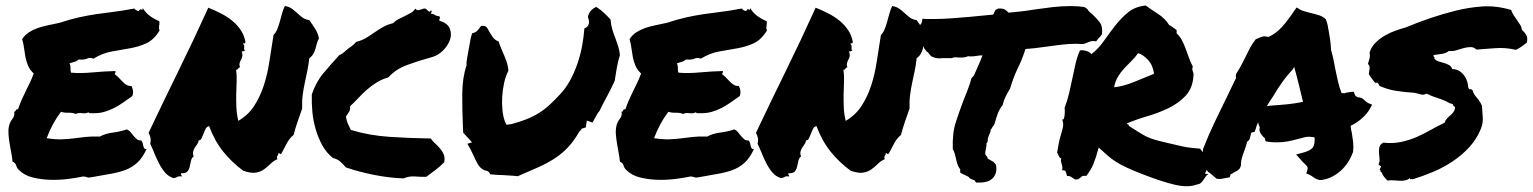

<svg xmlns="http://www.w3.org/2000/svg" viewBox="-20 -625 5437 681"><path d="M544.9 -549.8Q545.9 -543 545.4 -539.6Q544.9 -536.1 544.4 -533.2Q543.9 -530.3 543.9 -526.9Q543.9 -523.4 545.9 -516.6Q525.4 -483.4 498.5 -471.2Q471.7 -459 440.4 -453.6Q409.2 -448.2 376.5 -442.4Q343.8 -436.5 311.5 -417Q298.8 -421.9 288.6 -417Q278.3 -412.1 258.8 -414.1Q252.9 -408.2 244.1 -405.8Q235.4 -403.3 226.6 -400.4Q230.5 -391.6 230 -382.3Q229.5 -373 232.4 -367.2Q266.6 -364.3 308.1 -368.2Q349.6 -372.1 389.6 -373Q390.6 -368.2 388.7 -366.7Q386.7 -365.2 387.7 -361.3Q394.5 -356.4 401.4 -349.1Q408.2 -341.8 415 -335Q421.9 -328.1 429.2 -323.7Q436.5 -319.3 446.3 -320.3Q450.2 -312.5 451.7 -303.2Q453.1 -293.9 449.2 -284.2Q433.6 -273.4 418 -262.2Q402.3 -251 385.3 -242.2Q368.2 -233.4 349.1 -228Q330.1 -222.7 306.6 -223.6Q301.8 -223.6 299.3 -223.6Q296.9 -223.6 293 -226.6Q285.2 -221.7 271 -223.6Q256.8 -225.6 249 -220.7Q238.3 -225.6 223.1 -225.1Q208 -224.6 196.3 -228.5Q180.7 -208 168 -184.6Q155.3 -161.1 145.5 -134.8Q178.7 -129.9 200.7 -130.9Q222.7 -131.8 242.2 -134.3Q261.7 -136.7 282.2 -139.2Q302.7 -141.6 334 -140.6Q353.5 -151.4 380.4 -154.8Q407.2 -158.2 429.7 -166Q437.5 -163.1 443.4 -155.8Q449.2 -148.4 454.6 -142.1Q460 -135.7 465.8 -130.9Q471.7 -126 480.5 -127Q484.4 -123 485.8 -117.7Q487.3 -112.3 488.3 -107.4Q489.3 -102.5 491.7 -99.1Q494.1 -95.7 500 -96.7Q485.4 -64.5 466.3 -47.4Q447.3 -30.3 422.9 -21.5Q398.4 -12.7 368.7 -7.8Q338.9 -2.9 302.7 3.9Q293.9 5.9 288.1 3.4Q282.2 1 274.4 1Q252 5.9 220.7 9.8Q189.5 13.7 157.2 12.7Q125 11.7 95.7 4.4Q66.4 -2.9 47.9 -21.5Q40 -28.3 37.6 -37.6Q35.2 -46.9 24.4 -51.8Q23.4 -64.5 20.5 -80.1Q17.6 -95.7 14.6 -112.8Q11.7 -129.9 10.3 -146.5Q8.8 -163.1 11.7 -176.8Q14.6 -191.4 23.9 -203.1Q33.2 -214.8 30.3 -228.5Q35.2 -229.5 36.1 -233.9Q37.1 -238.3 43.9 -237.3Q49.8 -254.9 56.6 -270.5Q63.5 -286.1 70.8 -300.8Q78.1 -315.4 85.4 -330.6Q92.8 -345.7 99.6 -364.3Q85.9 -377 79.6 -392.1Q73.2 -407.2 70.3 -422.4Q67.4 -437.5 65.4 -453.6Q63.5 -469.7 58.6 -486.3Q68.4 -501 82.5 -510.3Q96.7 -519.5 113.3 -525.4Q129.9 -531.2 149.4 -535.2Q168.9 -539.1 190.4 -543.9Q229.5 -556.6 260.3 -563.5Q291 -570.3 320.8 -574.7Q350.6 -579.1 382.8 -583Q415 -586.9 456.1 -594.7Q464.8 -585.9 472.7 -585.9Q476.6 -594.7 481.9 -591.3Q487.3 -587.9 486.3 -596.7Q496.1 -580.1 511.2 -568.8Q526.4 -557.6 544.9 -549.8Z M721.7 -177.7Q712.9 -175.8 709 -167.5Q705.1 -159.2 701.7 -150.4Q698.2 -141.6 694.8 -134.3Q691.4 -127 684.6 -127Q683.6 -119.1 679.2 -113.3Q674.8 -107.4 670.9 -101.1Q667 -94.7 665 -87.4Q663.1 -80.1 667 -70.3Q659.2 -64.5 657.2 -53.7Q655.3 -43 652.8 -33.2Q650.4 -23.4 644.5 -16.6Q638.7 -9.8 623 -10.7Q620.1 -6.8 622.1 -5.9Q624 -4.9 625 1Q614.3 -1 608.9 2.4Q603.5 5.9 595.7 6.8Q577.1 1 564.9 -13.7Q552.7 -28.3 543.5 -46.4Q534.2 -64.5 526.9 -83Q519.5 -101.6 512.7 -115.2Q515.6 -126 513.7 -136.2Q511.7 -146.5 506.8 -153.3Q554.7 -254.9 611.3 -370.1Q668 -485.4 718.8 -597.7Q741.2 -588.9 763.2 -577.6Q785.2 -566.4 803.2 -551.8Q821.3 -537.1 834 -518.1Q846.7 -499 850.6 -475.6Q848.6 -469.7 846.2 -471.2Q843.8 -472.7 841.8 -469.7Q845.7 -464.8 846.2 -462.9Q846.7 -460.9 846.2 -459Q845.7 -457 845.7 -453.6Q845.7 -450.2 848.6 -444.3Q844.7 -445.3 843.3 -443.4Q841.8 -441.4 836.9 -443.4Q840.8 -432.6 839.4 -425.8Q837.9 -418.9 835 -413.6Q832 -408.2 830.1 -401.9Q828.1 -395.5 831.1 -385.7Q828.1 -385.7 826.7 -384.3Q825.2 -382.8 824.2 -381.3Q823.2 -379.9 821.8 -378.4Q820.3 -377 817.4 -377.9Q820.3 -356.4 819.3 -335Q818.4 -313.5 817.9 -291.5Q817.4 -269.5 818.4 -245.6Q819.3 -221.7 825.2 -196.3Q860.4 -216.8 881.3 -249Q902.3 -281.2 915.5 -321.3Q928.7 -361.3 935.5 -407.2Q942.4 -453.1 950.2 -501Q959 -509.8 963.9 -522.5Q968.8 -535.2 972.7 -549.3Q976.6 -563.5 980.5 -577.6Q984.4 -591.8 990.2 -603.5Q1004.9 -601.6 1015.1 -594.2Q1025.4 -586.9 1034.2 -578.6Q1043 -570.3 1052.7 -563Q1062.5 -555.7 1077.1 -553.7Q1088.9 -537.1 1098.6 -521.5Q1108.4 -505.9 1111.3 -488.3Q1106.4 -480.5 1104 -470.7Q1101.6 -460.9 1098.6 -451.2Q1095.7 -441.4 1090.8 -433.1Q1085.9 -424.8 1077.1 -418.9Q1074.2 -393.6 1069.8 -372.6Q1065.4 -351.6 1061 -331.1Q1056.6 -310.5 1053.7 -288.6Q1050.8 -266.6 1051.8 -240.2Q1043.9 -217.8 1035.2 -192.4Q1026.4 -167 1021.5 -146.5Q1005.9 -133.8 997.1 -116.2Q988.3 -98.6 978.5 -81.1Q974.6 -77.1 973.6 -79.1Q972.7 -81.1 966.8 -82Q967.8 -78.1 966.8 -76.2Q965.8 -74.2 964.4 -72.8Q962.9 -71.3 962.4 -68.4Q961.9 -65.4 963.9 -60.5Q950.2 -54.7 939.5 -43.9Q928.7 -33.2 916.5 -24.4Q904.3 -15.6 887.2 -12.7Q870.1 -9.8 842.8 -19.5Q802.7 -48.8 772 -86.9Q741.2 -125 721.7 -177.7Z M1492.2 2Q1476.6 2.9 1453.6 1Q1430.7 -1 1411.1 7.8Q1359.4 5.9 1305.7 -4.9Q1252 -15.6 1207 -31.2Q1197.3 -42 1187.5 -51.3Q1177.7 -60.5 1161.1 -64.5Q1137.7 -83 1123 -109.9Q1108.4 -136.7 1099.6 -167Q1090.8 -197.3 1087.9 -229Q1085 -260.7 1085.9 -290Q1100.6 -334 1127.4 -365.7Q1154.3 -397.5 1182.6 -428.7Q1195.3 -434.6 1201.7 -440.9Q1208 -447.3 1215.3 -452.6Q1222.7 -458 1230 -463.4Q1237.3 -468.8 1243.2 -476.6Q1263.7 -481.4 1278.8 -490.7Q1293.9 -500 1308.6 -510.3Q1323.2 -520.5 1338.9 -529.3Q1354.5 -538.1 1375 -543Q1382.8 -551.8 1393.6 -557.1Q1404.3 -562.5 1415.5 -567.9Q1426.8 -573.2 1437 -579.1Q1447.3 -585 1453.1 -594.7Q1458 -586.9 1466.8 -589.4Q1475.6 -591.8 1483.4 -594.7Q1488.3 -595.7 1491.7 -592.8Q1495.1 -589.8 1498 -586.9Q1501 -584 1503.4 -583.5Q1505.9 -583 1507.8 -587.9Q1512.7 -587.9 1510.7 -583Q1508.8 -578.1 1507.8 -576.2Q1515.6 -577.1 1521 -572.8Q1526.4 -568.4 1538.1 -567.4Q1542 -562.5 1540 -560.1Q1538.1 -557.6 1538.1 -551.8Q1567.4 -543 1575.2 -523.9Q1583 -504.9 1576.2 -484.4Q1569.3 -463.9 1551.8 -446.3Q1534.2 -428.7 1513.7 -422.9Q1466.8 -410.2 1425.3 -395Q1383.8 -379.9 1357.4 -350.6Q1334 -343.8 1315.9 -332.5Q1297.9 -321.3 1281.7 -307.1Q1265.6 -293 1251.5 -277.8Q1237.3 -262.7 1221.7 -248Q1222.7 -234.4 1217.3 -227.1Q1211.9 -219.7 1207 -211.9Q1209 -197.3 1213.9 -186Q1218.8 -174.8 1224.6 -164.1Q1289.1 -144.5 1361.8 -139.6Q1434.6 -134.8 1507.8 -133.8Q1514.6 -124 1523.9 -115.7Q1533.2 -107.4 1541 -98.1Q1548.8 -88.9 1553.7 -77.6Q1558.6 -66.4 1555.7 -49.8Q1542 -35.2 1525.4 -22.9Q1508.8 -10.7 1492.2 2Z M2145.5 -555.7Q2147.5 -534.2 2152.3 -518.6Q2157.2 -502.9 2163.1 -488.3Q2168 -474.6 2172.4 -461.4Q2176.8 -448.2 2178.7 -429.7Q2170.9 -404.3 2167.5 -382.8Q2164.1 -361.3 2160.2 -337.9Q2144.5 -303.7 2129.9 -277.3Q2115.2 -251 2106.4 -231.4Q2101.6 -226.6 2098.1 -220.2Q2094.7 -213.9 2090.8 -207Q2088.9 -204.1 2085.9 -198.2Q2083 -192.4 2081.1 -190.4L2061.5 -197.3L2057.6 -172.9L2043.9 -168.9L2034.2 -157.2Q2015.6 -125 1995.1 -103Q1974.6 -81.1 1948.7 -64Q1922.9 -46.9 1890.1 -32.2Q1857.4 -17.6 1816.4 0Q1799.8 -2 1787.6 -2.4Q1775.4 -2.9 1764.6 -3.9Q1746.1 -3.9 1718.8 -6.8Q1715.8 -14.6 1710 -17.6Q1704.1 -20.5 1699.2 -20.5Q1682.6 -28.3 1674.3 -43.5Q1666 -58.6 1658.2 -76.2Q1653.3 -86.9 1648.4 -96.2Q1643.6 -105.5 1637.7 -115.2L1654.3 -120.1L1632.8 -143.6Q1630.9 -146.5 1627.9 -148.9Q1625 -151.4 1623 -154.3L1622.1 -169.9Q1619.1 -237.3 1619.6 -293.5Q1620.1 -349.6 1634.8 -393.6V-404.3Q1637.7 -425.8 1640.6 -439.9Q1643.6 -454.1 1645.5 -466.8Q1648.4 -488.3 1654.3 -506.8Q1668 -509.8 1674.8 -518.1Q1681.6 -526.4 1686.5 -533.2Q1700.2 -534.2 1705.1 -529.3Q1710 -524.4 1714.8 -513.7Q1719.7 -504.9 1727.1 -494.1Q1734.4 -483.4 1749 -477.5Q1751 -469.7 1754.4 -461.4Q1757.8 -453.1 1761.7 -443.4Q1769.5 -426.8 1775.9 -408.7Q1782.2 -390.6 1783.2 -374Q1773.4 -355.5 1768.1 -331.1Q1762.7 -306.6 1761.2 -281.7Q1759.8 -256.8 1762.2 -233.9Q1764.6 -210.9 1770.5 -195.3L1776.4 -182.6L1793 -184.6Q1822.3 -192.4 1846.2 -201.7Q1870.1 -210.9 1890.6 -223.6Q1911.1 -236.3 1929.7 -253.4Q1948.2 -270.5 1968.8 -293Q1989.3 -315.4 2004.4 -344.2Q2019.5 -373 2029.8 -404.3Q2040 -435.5 2045.4 -466.3Q2050.8 -497.1 2052.7 -524.4Q2069.3 -530.3 2069.3 -547.9L2067.4 -558.6Q2063.5 -564.5 2067.4 -572.3Q2073.2 -590.8 2094.7 -600.6Q2110.4 -590.8 2122.6 -579.1Q2134.8 -567.4 2145.5 -555.7Z M2699.2 -549.8Q2700.2 -543 2699.7 -539.6Q2699.2 -536.1 2698.7 -533.2Q2698.2 -530.3 2698.2 -526.9Q2698.2 -523.4 2700.2 -516.6Q2679.7 -483.4 2652.8 -471.2Q2626 -459 2594.7 -453.6Q2563.5 -448.2 2530.8 -442.4Q2498 -436.5 2465.8 -417Q2453.1 -421.9 2442.9 -417Q2432.6 -412.1 2413.1 -414.1Q2407.2 -408.2 2398.4 -405.8Q2389.6 -403.3 2380.9 -400.4Q2384.8 -391.6 2384.3 -382.3Q2383.8 -373 2386.7 -367.2Q2420.9 -364.3 2462.4 -368.2Q2503.9 -372.1 2543.9 -373Q2544.9 -368.2 2543 -366.7Q2541 -365.2 2542 -361.3Q2548.8 -356.4 2555.7 -349.1Q2562.5 -341.8 2569.3 -335Q2576.2 -328.1 2583.5 -323.7Q2590.8 -319.3 2600.6 -320.3Q2604.5 -312.5 2606 -303.2Q2607.4 -293.9 2603.5 -284.2Q2587.9 -273.4 2572.3 -262.2Q2556.6 -251 2539.6 -242.2Q2522.5 -233.4 2503.4 -228Q2484.4 -222.7 2460.9 -223.6Q2456.1 -223.6 2453.6 -223.6Q2451.2 -223.6 2447.3 -226.6Q2439.5 -221.7 2425.3 -223.6Q2411.1 -225.6 2403.3 -220.7Q2392.6 -225.6 2377.4 -225.1Q2362.3 -224.6 2350.6 -228.5Q2335 -208 2322.3 -184.6Q2309.6 -161.1 2299.8 -134.8Q2333 -129.9 2355 -130.9Q2377 -131.8 2396.5 -134.3Q2416 -136.7 2436.5 -139.2Q2457 -141.6 2488.3 -140.6Q2507.8 -151.4 2534.7 -154.8Q2561.5 -158.2 2584 -166Q2591.8 -163.1 2597.7 -155.8Q2603.5 -148.4 2608.9 -142.1Q2614.3 -135.7 2620.1 -130.9Q2626 -126 2634.8 -127Q2638.7 -123 2640.1 -117.7Q2641.6 -112.3 2642.6 -107.4Q2643.6 -102.5 2646 -99.1Q2648.4 -95.7 2654.3 -96.7Q2639.6 -64.5 2620.6 -47.4Q2601.6 -30.3 2577.1 -21.5Q2552.7 -12.7 2522.9 -7.8Q2493.2 -2.9 2457 3.9Q2448.2 5.9 2442.4 3.4Q2436.5 1 2428.7 1Q2406.2 5.9 2375 9.8Q2343.8 13.7 2311.5 12.7Q2279.3 11.7 2250 4.4Q2220.7 -2.9 2202.1 -21.5Q2194.3 -28.3 2191.9 -37.6Q2189.5 -46.9 2178.7 -51.8Q2177.7 -64.5 2174.8 -80.1Q2171.9 -95.7 2168.9 -112.8Q2166 -129.9 2164.6 -146.5Q2163.1 -163.1 2166 -176.8Q2168.9 -191.4 2178.2 -203.1Q2187.5 -214.8 2184.6 -228.5Q2189.5 -229.5 2190.4 -233.9Q2191.4 -238.3 2198.2 -237.3Q2204.1 -254.9 2210.9 -270.5Q2217.8 -286.1 2225.1 -300.8Q2232.4 -315.4 2239.7 -330.6Q2247.1 -345.7 2253.9 -364.3Q2240.2 -377 2233.9 -392.1Q2227.5 -407.2 2224.6 -422.4Q2221.7 -437.5 2219.7 -453.6Q2217.8 -469.7 2212.9 -486.3Q2222.7 -501 2236.8 -510.3Q2251 -519.5 2267.6 -525.4Q2284.2 -531.2 2303.7 -535.2Q2323.2 -539.1 2344.7 -543.9Q2383.8 -556.6 2414.6 -563.5Q2445.3 -570.3 2475.1 -574.7Q2504.9 -579.1 2537.1 -583Q2569.3 -586.9 2610.4 -594.7Q2619.1 -585.9 2627 -585.9Q2630.9 -594.7 2636.2 -591.3Q2641.6 -587.9 2640.6 -596.7Q2650.4 -580.1 2665.5 -568.8Q2680.7 -557.6 2699.2 -549.8Z M2876 -177.7Q2867.2 -175.8 2863.3 -167.5Q2859.4 -159.2 2856 -150.4Q2852.5 -141.6 2849.1 -134.3Q2845.7 -127 2838.9 -127Q2837.9 -119.1 2833.5 -113.3Q2829.1 -107.4 2825.2 -101.1Q2821.3 -94.7 2819.3 -87.4Q2817.4 -80.1 2821.3 -70.3Q2813.5 -64.5 2811.5 -53.7Q2809.6 -43 2807.1 -33.2Q2804.7 -23.4 2798.8 -16.6Q2793 -9.8 2777.3 -10.7Q2774.4 -6.8 2776.4 -5.9Q2778.3 -4.9 2779.3 1Q2768.6 -1 2763.2 2.4Q2757.8 5.9 2750 6.8Q2731.4 1 2719.2 -13.7Q2707 -28.3 2697.8 -46.4Q2688.5 -64.5 2681.2 -83Q2673.8 -101.6 2667 -115.2Q2669.9 -126 2668 -136.2Q2666 -146.5 2661.1 -153.3Q2709 -254.9 2765.6 -370.1Q2822.3 -485.4 2873 -597.7Q2895.5 -588.9 2917.5 -577.6Q2939.5 -566.4 2957.5 -551.8Q2975.6 -537.1 2988.3 -518.1Q3001 -499 3004.9 -475.6Q3002.9 -469.7 3000.5 -471.2Q2998 -472.7 2996.1 -469.7Q3000 -464.8 3000.5 -462.9Q3001 -460.9 3000.5 -459Q3000 -457 3000 -453.6Q3000 -450.2 3002.9 -444.3Q2999 -445.3 2997.6 -443.4Q2996.1 -441.4 2991.2 -443.4Q2995.1 -432.6 2993.7 -425.8Q2992.2 -418.9 2989.3 -413.6Q2986.3 -408.2 2984.4 -401.9Q2982.4 -395.5 2985.4 -385.7Q2982.4 -385.7 2981 -384.3Q2979.5 -382.8 2978.5 -381.3Q2977.5 -379.9 2976.1 -378.4Q2974.6 -377 2971.7 -377.9Q2974.6 -356.4 2973.6 -335Q2972.7 -313.5 2972.2 -291.5Q2971.7 -269.5 2972.7 -245.6Q2973.6 -221.7 2979.5 -196.3Q3014.6 -216.8 3035.6 -249Q3056.6 -281.2 3069.8 -321.3Q3083 -361.3 3089.8 -407.2Q3096.7 -453.1 3104.5 -501Q3113.3 -509.8 3118.2 -522.5Q3123 -535.2 3127 -549.3Q3130.9 -563.5 3134.8 -577.6Q3138.7 -591.8 3144.5 -603.5Q3159.2 -601.6 3169.4 -594.2Q3179.7 -586.9 3188.5 -578.6Q3197.3 -570.3 3207 -563Q3216.8 -555.7 3231.4 -553.7Q3243.2 -537.1 3252.9 -521.5Q3262.7 -505.9 3265.6 -488.3Q3260.7 -480.5 3258.3 -470.7Q3255.9 -460.9 3252.9 -451.2Q3250 -441.4 3245.1 -433.1Q3240.2 -424.8 3231.4 -418.9Q3228.5 -393.6 3224.1 -372.6Q3219.7 -351.6 3215.3 -331.1Q3210.9 -310.5 3208 -288.6Q3205.1 -266.6 3206.1 -240.2Q3198.2 -217.8 3189.5 -192.4Q3180.7 -167 3175.8 -146.5Q3160.2 -133.8 3151.4 -116.2Q3142.6 -98.6 3132.8 -81.1Q3128.9 -77.1 3127.9 -79.1Q3127 -81.1 3121.1 -82Q3122.1 -78.1 3121.1 -76.2Q3120.1 -74.2 3118.7 -72.8Q3117.2 -71.3 3116.7 -68.4Q3116.2 -65.4 3118.2 -60.5Q3104.5 -54.7 3093.8 -43.9Q3083 -33.2 3070.8 -24.4Q3058.6 -15.6 3041.5 -12.7Q3024.4 -9.8 2997.1 -19.5Q2957 -48.8 2926.3 -86.9Q2895.5 -125 2876 -177.7Z M3795.9 -469.7Q3771.5 -469.7 3743.2 -466.3Q3714.8 -462.9 3687.5 -459Q3668 -456.1 3649.9 -454.1Q3631.8 -452.1 3617.2 -451.2Q3610.4 -429.7 3603.5 -413.1Q3596.7 -396.5 3588.9 -380.9Q3581.1 -364.3 3574.7 -347.2Q3568.4 -330.1 3562.5 -310.5Q3552.7 -294.9 3546.4 -281.7Q3540 -268.6 3536.1 -252Q3524.4 -237.3 3518.6 -221.2Q3512.7 -205.1 3509.8 -193.4L3505.9 -181.6Q3500 -175.8 3499 -172.4Q3498 -168.9 3494.1 -166Q3493.2 -155.3 3487.3 -144.5Q3485.4 -139.6 3484.4 -135.3Q3483.4 -130.9 3483.4 -128.9Q3483.4 -119.1 3478.5 -116.2Q3479.5 -111.3 3478.5 -106Q3477.5 -100.6 3476.6 -95.7Q3473.6 -84 3474.6 -77.1Q3477.5 -73.2 3480 -70.3Q3482.4 -67.4 3483.4 -62.5Q3489.3 -58.6 3492.2 -57.6Q3496.1 -54.7 3503.9 -50.8L3512.7 -41Q3517.6 -12.7 3503.9 3.9Q3489.3 22.5 3454.1 22.5H3442.4Q3437.5 17.6 3436.5 14.6Q3428.7 11.7 3423.8 9.8Q3418.9 7.8 3415 2Q3402.3 -3.9 3394.5 -7.8L3385.7 -12.7Q3385.7 -23.4 3385.7 -24.4Q3378.9 -33.2 3375.5 -43.9Q3372.1 -54.7 3370.1 -65.4Q3368.2 -74.2 3365.7 -82Q3363.3 -89.8 3359.4 -95.7Q3357.4 -152.3 3370.1 -191.4Q3382.8 -230.5 3396.5 -266.6Q3404.3 -286.1 3412.1 -306.2Q3419.9 -326.2 3425.8 -347.7L3434.6 -357.4Q3441.4 -373 3445.8 -383.3Q3450.2 -393.6 3455.1 -404.3Q3458 -411.1 3460.4 -417.5Q3462.9 -423.8 3464.8 -428.7Q3459 -428.7 3454.1 -428.2Q3449.2 -427.7 3444.3 -426.8Q3438.5 -425.8 3433.6 -425.3Q3428.7 -424.8 3423.8 -424.8Q3417 -424.8 3414.1 -425.8Q3403.3 -420.9 3390.6 -420.9H3380.9Q3377.9 -420.9 3375.5 -421.4Q3373 -421.9 3371.1 -421.9Q3361.3 -421.9 3355.5 -418.9Q3343.8 -418.9 3333 -418.9H3323.2Q3321.3 -418.9 3318.4 -418.5Q3315.4 -418 3313.5 -418Q3306.6 -418 3298.8 -419.4Q3291 -420.9 3282.2 -425.8Q3270.5 -441.4 3266.6 -442.4L3257.8 -454.1Q3256.8 -460 3254.9 -465.3Q3252.9 -470.7 3251 -477.5Q3247.1 -487.3 3243.7 -498.5Q3240.2 -509.8 3240.2 -525.4Q3241.2 -533.2 3244.1 -537.1Q3247.1 -541 3249 -543.9L3252 -558.6L3264.6 -557.6H3292Q3323.2 -557.6 3355.5 -560.1Q3387.7 -562.5 3421.9 -565.4Q3441.4 -567.4 3461.4 -569.3Q3481.4 -571.3 3502.9 -573.2Q3506.8 -582 3510.7 -589.8L3520.5 -594.7Q3538.1 -595.7 3545.4 -590.3Q3552.7 -585 3557.6 -580.1Q3579.1 -582 3601.1 -584.5Q3623 -586.9 3645.5 -590.8Q3678.7 -595.7 3712.4 -599.6Q3746.1 -603.5 3777.3 -603.5Q3791 -603.5 3803.7 -602.5Q3816.4 -601.6 3827.1 -599.6L3836.9 -592.8Q3839.8 -586.9 3845.2 -582Q3850.6 -577.1 3856.4 -572.3Q3868.2 -561.5 3879.9 -546.9Q3891.6 -532.2 3888.7 -503.9Q3880.9 -492.2 3877 -490.2L3868.2 -478.5L3858.4 -479.5Q3852.5 -479.5 3847.7 -478Q3842.8 -476.6 3837.9 -474.6Q3834 -472.7 3830.1 -471.2Q3826.2 -469.7 3821.3 -468.8Q3812.5 -468.8 3807.1 -469.2Q3801.8 -469.7 3795.9 -469.7Z M3877 -101.6Q3866.2 -62.5 3857.9 -42.5Q3849.6 -22.5 3833 -1Q3820.3 -2.9 3815.4 2Q3810.5 6.8 3804.7 10.7Q3795.9 12.7 3792 10.7Q3788.1 8.8 3785.2 6.3Q3782.2 3.9 3777.8 1.5Q3773.4 -1 3764.6 -1Q3762.7 -8.8 3760.3 -15.6Q3757.8 -22.5 3747.1 -20.5Q3749 -28.3 3748 -33.7Q3747.1 -39.1 3745.6 -43.5Q3744.1 -47.9 3743.2 -52.2Q3742.2 -56.6 3744.1 -63.5Q3739.3 -63.5 3736.3 -70.3Q3733.4 -77.1 3729.5 -84Q3732.4 -101.6 3735.4 -117.2Q3738.3 -132.8 3742.7 -146.5Q3747.1 -160.2 3750 -173.8Q3752.9 -187.5 3747.1 -202.1Q3751 -199.2 3752.9 -203.6Q3754.9 -208 3755.9 -215.3Q3756.8 -222.7 3756.8 -230Q3756.8 -237.3 3755.9 -242.2Q3765.6 -267.6 3772 -294.4Q3778.3 -321.3 3783.7 -347.7Q3789.1 -374 3794.9 -399.4Q3800.8 -424.8 3810.5 -446.3Q3821.3 -448.2 3834.5 -443.8Q3847.7 -439.5 3850.6 -432.6Q3876 -452.1 3895.5 -480Q3915 -507.8 3935.5 -534.2Q3956.1 -560.5 3981 -581.1Q4005.9 -601.6 4043.9 -605.5Q4063.5 -590.8 4087.4 -575.7Q4111.3 -560.5 4127 -536.1Q4134.8 -532.2 4140.1 -527.8Q4145.5 -523.4 4153.3 -518.6V-506.8Q4165 -496.1 4172.4 -481.9Q4179.7 -467.8 4185.5 -451.7Q4191.4 -435.5 4197.3 -419.4Q4203.1 -403.3 4210.9 -388.7Q4209 -383.8 4209 -380.4Q4209 -377 4210.4 -373Q4211.9 -369.1 4212.9 -365.2Q4213.9 -361.3 4212.9 -354.5Q4210 -311.5 4185.1 -285.2Q4160.2 -258.8 4125 -241.7Q4089.8 -224.6 4049.8 -212.9Q4009.8 -201.2 3977.5 -187.5Q3977.5 -183.6 3981 -183.6Q3984.4 -183.6 3983.4 -178.7Q4006.8 -164.1 4020.5 -155.3Q4034.2 -146.5 4046.4 -140.6Q4058.6 -134.8 4072.8 -130.4Q4086.9 -126 4112.3 -120.1Q4137.7 -114.3 4151.9 -110.8Q4166 -107.4 4177.7 -105Q4189.5 -102.5 4201.7 -101.1Q4213.9 -99.6 4236.3 -97.7Q4245.1 -88.9 4251.5 -76.7Q4257.8 -64.5 4259.8 -52.2Q4261.7 -40 4260.7 -28.8Q4259.8 -17.6 4253.9 -10.7Q4254.9 -7.8 4258.3 -8.3Q4261.7 -8.8 4265.6 -7.8Q4259.8 -3.9 4255.9 2Q4252 7.8 4248 13.7Q4244.1 19.5 4239.3 23.9Q4234.4 28.3 4225.6 29.3Q4195.3 41 4149.4 30.8Q4103.5 20.5 4033.2 -6.8Q3998 -20.5 3976.1 -30.8Q3954.1 -41 3938 -51.3Q3921.9 -61.5 3908.7 -73.2Q3895.5 -85 3877 -101.6ZM4016.6 -436.5Q4005.9 -420.9 3992.7 -408.2Q3979.5 -395.5 3967.3 -382.3Q3955.1 -369.1 3945.3 -353Q3935.5 -336.9 3931.6 -315.4Q3965.8 -319.3 4002.9 -334.5Q4040 -349.6 4073.2 -363.3Q4069.3 -393.6 4052.2 -412.1Q4035.2 -430.7 4016.6 -436.5Z M4777.3 -82Q4771.5 -65.4 4760.3 -48.3Q4749 -31.2 4733.9 -18.1Q4718.8 -4.9 4700.2 3.9Q4681.6 12.7 4661.1 13.7Q4648.4 10.7 4644 7.3Q4639.6 3.9 4634.8 1Q4631.8 -1 4629.4 -2.4Q4627 -3.9 4625 -4.9L4613.3 -9.8L4617.2 -22.5Q4619.1 -30.3 4616.2 -34.7Q4613.3 -39.1 4604.5 -46.9Q4601.6 -49.8 4598.6 -52.7Q4595.7 -55.7 4593.8 -58.6L4577.1 -77.1L4603.5 -84Q4627.9 -90.8 4636.2 -101.6Q4644.5 -112.3 4642.6 -137.7Q4623 -141.6 4609.9 -138.7Q4596.7 -135.7 4583 -131.8Q4565.4 -127 4547.4 -123.5Q4529.3 -120.1 4507.8 -120.1Q4500 -120.1 4493.2 -120.6Q4486.3 -121.1 4478.5 -122.1L4468.8 -124Q4466.8 -134.8 4464.8 -136.2Q4462.9 -137.7 4460.9 -139.6Q4456.1 -144.5 4450.7 -152.8Q4445.3 -161.1 4448.2 -173.8Q4443.4 -182.6 4442.4 -191.4Q4436.5 -179.7 4433.6 -167L4429.7 -157.2L4419.9 -155.3Q4418 -154.3 4417 -150.9Q4416 -147.5 4416 -145.5L4411.1 -128.9Q4409.2 -127 4407.2 -125.5Q4405.3 -124 4403.3 -122.1Q4401.4 -113.3 4398.4 -104.5Q4395.5 -95.7 4392.6 -87.9Q4387.7 -75.2 4384.3 -63Q4380.9 -50.8 4381.8 -39.1L4377.9 -28.3Q4373 -22.5 4367.2 -19Q4361.3 -15.6 4355.5 -12.7Q4353.5 -10.7 4350.1 -9.3Q4346.7 -7.8 4344.7 -6.8L4341.8 3.9L4330.1 5.9Q4319.3 7.8 4314.9 8.8Q4310.5 9.8 4304.7 9.8L4294.9 8.8Q4284.2 0 4278.3 -5.4Q4272.5 -10.7 4264.6 -15.6Q4255.9 -27.3 4254.9 -33.2Q4253.9 -39.1 4252.9 -43.9Q4251 -49.8 4250.5 -53.7Q4250 -57.6 4248 -59.6L4235.4 -71.3L4246.1 -80.1L4247.1 -96.7Q4266.6 -146.5 4288.6 -192.4Q4310.5 -238.3 4334 -286.1Q4341.8 -301.8 4349.1 -317.4Q4356.4 -333 4364.3 -348.6Q4363.3 -351.6 4363.3 -355.5Q4363.3 -359.4 4365.2 -364.3Q4376 -380.9 4382.8 -394Q4389.6 -407.2 4396.5 -420.9Q4404.3 -437.5 4412.6 -453.1Q4420.9 -468.8 4433.6 -485.4L4449.2 -492.2Q4452.1 -493.2 4456.1 -494.6Q4460 -496.1 4464.8 -496.1L4479.5 -494.1Q4506.8 -506.8 4527.3 -529.8Q4547.9 -552.7 4569.3 -585L4579.1 -598.6L4591.8 -590.8Q4596.7 -587.9 4605.5 -585.4Q4614.3 -583 4624 -580.1Q4641.6 -576.2 4657.2 -571.3Q4672.9 -566.4 4682.6 -556.6Q4688.5 -541 4689.5 -533.2Q4690.4 -525.4 4692.4 -517.6Q4695.3 -501 4697.8 -484.4Q4700.2 -467.8 4701.2 -447.3Q4706.1 -430.7 4709.5 -414.6Q4712.9 -398.4 4715.8 -381.8Q4720.7 -358.4 4725.6 -336.4Q4730.5 -314.5 4738.3 -294.9Q4746.1 -294.9 4748 -293.9Q4752.9 -295.9 4758.3 -296.9Q4763.7 -297.9 4770.5 -298.8L4781.2 -299.8L4785.2 -290Q4786.1 -285.2 4794.9 -280.3Q4807.6 -279.3 4813.5 -274.9Q4819.3 -270.5 4824.2 -265.6Q4828.1 -261.7 4832 -259.8L4846.7 -253.9L4838.9 -239.3Q4829.1 -221.7 4811 -205.6Q4793 -189.5 4770.5 -178.7Q4771.5 -172.9 4772 -167.5Q4772.5 -162.1 4774.4 -156.2Q4777.3 -139.6 4779.3 -122.1Q4781.2 -104.5 4779.3 -85.9ZM4495.1 -251Q4524.4 -252.9 4548.3 -255.4Q4572.3 -257.8 4601.6 -263.7Q4594.7 -293 4586.9 -324.7Q4579.1 -356.4 4570.3 -387.7L4564.5 -377.9Q4544.9 -357.4 4526.9 -332Q4508.8 -306.6 4496.1 -284.2Q4490.2 -275.4 4484.4 -266.6Q4478.5 -257.8 4473.6 -249Q4479.5 -250 4484.9 -250Q4490.2 -250 4495.1 -251Z M4837.9 -439.5Q4844.7 -460 4859.9 -474.6Q4875 -489.3 4893.1 -499.5Q4911.1 -509.8 4930.7 -516.6Q4950.2 -523.4 4967.8 -528.3Q5006.8 -544.9 5051.3 -560.1Q5095.7 -575.2 5142.1 -586.9Q5188.5 -598.6 5237.3 -602.1Q5286.1 -605.5 5339.8 -589.8Q5342.8 -580.1 5348.6 -571.3Q5354.5 -562.5 5360.8 -553.7Q5367.2 -544.9 5372.1 -536.6Q5377 -528.3 5377.9 -519.5Q5387.7 -510.7 5393.6 -500.5Q5399.4 -490.2 5395.5 -473.6Q5385.7 -465.8 5376.5 -459.5Q5367.2 -453.1 5356.4 -448.2Q5320.3 -457 5283.2 -454.1Q5246.1 -451.2 5216.8 -449.2Q5208 -458 5195.8 -458Q5183.6 -458 5170.4 -454.1Q5157.2 -450.2 5144 -446.3Q5130.9 -442.4 5119.1 -444.3Q5109.4 -436.5 5095.2 -434.1Q5081.1 -431.6 5064.5 -429.7Q5063.5 -424.8 5066.4 -423.3Q5069.3 -421.9 5067.4 -417Q5073.2 -410.2 5082.5 -407.2Q5091.8 -404.3 5102.1 -401.4Q5112.3 -398.4 5120.1 -394Q5127.9 -389.6 5130.9 -379.9Q5145.5 -379.9 5156.2 -373Q5167 -366.2 5173.8 -356.4Q5180.7 -346.7 5184.1 -335.4Q5187.5 -324.2 5187.5 -315.4Q5190.4 -307.6 5194.3 -308.6Q5198.2 -309.6 5203.1 -304.7Q5206.1 -292 5217.8 -278.8Q5229.5 -265.6 5236.3 -250Q5238.3 -225.6 5239.3 -206.5Q5240.2 -187.5 5232.4 -168Q5217.8 -131.8 5191.9 -103.5Q5166 -75.2 5133.3 -53.2Q5100.6 -31.2 5063.5 -15.6Q5026.4 0 4991.2 10.7Q4987.3 9.8 4983.4 10.7Q4979.5 11.7 4981.4 5.9Q4973.6 12.7 4964.4 14.6Q4955.1 16.6 4944.3 16.1Q4933.6 15.6 4922.4 14.6Q4911.1 13.7 4901.4 15.6Q4894.5 8.8 4889.2 2.4Q4883.8 -3.9 4880.9 -13.7Q4876 -13.7 4876.5 -18.6Q4877 -23.4 4873 -23.4Q4878.9 -33.2 4878.4 -34.7Q4877.9 -36.1 4875.5 -37.1Q4873 -38.1 4871.1 -39.6Q4869.1 -41 4870.1 -43.9Q4874 -51.8 4873 -62Q4872.1 -72.3 4871.1 -83Q4870.1 -93.8 4872.6 -103.5Q4875 -113.3 4886.7 -119.1Q4919.9 -115.2 4949.7 -121.6Q4979.5 -127.9 5005.9 -139.6Q5032.2 -151.4 5056.2 -165Q5080.1 -178.7 5103.5 -189.5Q5106.4 -198.2 5111.8 -204.1Q5117.2 -210 5123 -214.8Q5128.9 -219.7 5133.8 -225.6Q5138.7 -231.4 5140.6 -240.2Q5141.6 -247.1 5137.2 -248.5Q5132.8 -250 5132.8 -255.9L5122.1 -258.8Q5103.5 -269.5 5080.1 -276.9Q5056.6 -284.2 5040 -293Q5029.3 -287.1 5020 -290Q5010.7 -293 4996.1 -295.9Q4962.9 -297.9 4932.1 -302.7Q4901.4 -307.6 4873 -320.3Q4871.1 -325.2 4868.2 -329.1Q4865.2 -333 4857.4 -331.1Q4851.6 -338.9 4845.7 -346.2Q4839.8 -353.5 4835 -362.3Q4836.9 -374 4837.9 -382.3Q4838.9 -390.6 4832 -398.4Q4835.9 -411.1 4837.9 -418.9Q4839.8 -426.8 4837.9 -439.5Z"/></svg>

Font: Permanent Marker
Style: Regular
Weight: 400
Designer: Font Diner, Inc
Foundry: Font Diner, Inc
Version: Version 1.001